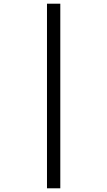

<svg xmlns="http://www.w3.org/2000/svg" viewBox="-20 -852 580 1038"><path d="M234 -832H306V166H234Z"/></svg>

Font: lhindi15
Style: Regular
Weight: 400
Designer: Jelle Bosma - Monotype Design Team
Foundry: Monotype Imaging Inc.
Version: Version 2.006